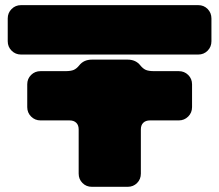

<svg xmlns="http://www.w3.org/2000/svg" viewBox="-20 -720 845 740"><path d="M744.1 -509.8H61Q39.6 -509.8 24.7 -524.7Q9.8 -539.6 9.8 -561V-648.9Q9.8 -670.4 24.7 -685.3Q39.6 -700.2 61 -700.2H744.1Q765.6 -700.2 780.3 -685.3Q794.9 -670.4 794.9 -648.9V-561Q794.9 -539.6 780.3 -524.7Q765.6 -509.8 744.1 -509.8ZM85 -307.1V-395Q85 -416.5 99.9 -431.2Q114.7 -445.8 136.2 -445.8H231.9Q253.4 -445.8 264.4 -450.7Q275.4 -455.6 285.2 -467.8Q302.7 -490.2 334 -490.2H472.2Q503.4 -490.2 521 -467.8Q530.8 -455.6 541.7 -450.7Q552.7 -445.8 574.2 -445.8H668.9Q690.4 -445.8 705.3 -431.2Q720.2 -416.5 720.2 -395V-307.1Q720.2 -285.6 705.3 -270.8Q690.4 -255.9 668.9 -255.9H558.1Q541.5 -255.9 532.2 -246.8Q522.9 -237.8 522.9 -221.2V-50.8Q522.9 -29.3 508.3 -14.6Q493.7 0 472.2 0H334Q312.5 0 297.9 -14.6Q283.2 -29.3 283.2 -50.8V-221.2Q283.2 -237.8 273.9 -246.8Q264.6 -255.9 248 -255.9H136.2Q114.7 -255.9 99.9 -270.8Q85 -285.6 85 -307.1Z"/></svg>

Font: Nastup Soft
Style: Regular
Weight: 400
Designer: Maksym Kobuzan
Foundry: Zakznak
Version: Version 1.020;hotconv 1.0.109;makeotfexe 2.5.65596